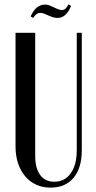

<svg xmlns="http://www.w3.org/2000/svg" viewBox="-20 -849 437 878"><path d="M141 -699V-136Q141 -80 163.5 -49Q186 -18 228 -18Q276 -18 303.5 -56.5Q331 -95 331 -163V-699H354V-162Q354 -81 316.5 -36Q279 9 211 9Q175 9 145.5 -4.5Q116 -18 95 -43Q74 -68 62.5 -102.5Q51 -137 51 -180V-699ZM132 -767 120 -774Q144 -828 186 -828Q200 -828 214 -821L238 -810Q253 -803 263 -803Q281 -803 293 -829L305 -822Q283 -767 243 -767Q228 -767 209 -775L192 -782Q176 -790 165 -790Q145 -790 132 -767Z"/></svg>

Font: Moniqa SemBd Heading
Style: Regular
Weight: 600
Designer: Rajesh Rajput
Foundry: Rajesh Rajput
Version: Version 1.000